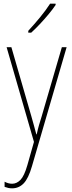

<svg xmlns="http://www.w3.org/2000/svg" viewBox="-20 -877 390 1046"><path d="M16 -620H42L151 -243Q160 -211 165 -193Q170 -175 172.5 -165Q175 -155 178 -145H180Q186 -173 192.5 -195.5Q199 -218 207 -243L317 -620H343L154 29Q135 95 109 122Q83 149 46 149Q35 149 25.5 147Q16 145 5 141V113Q26 124 46 124Q71 124 91.5 103Q112 82 129 23L165 -104ZM283 -850Q267 -826 244 -798.5Q221 -771 196.5 -745Q172 -719 150 -699H134V-709Q168 -746 198.5 -783Q229 -820 253 -857H283Z"/></svg>

Font: Noto Sans Telugu UI Condensed Thin
Style: Regular
Weight: 100
Width: 3
Designer: Jelle Bosma - Monotype Design Team
Foundry: Monotype Imaging Inc.
Version: Version 2.005; ttfautohint (v1.8.4.7-5d5b)